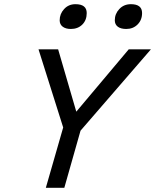

<svg xmlns="http://www.w3.org/2000/svg" viewBox="-20 -888 734 908"><path d="M314.9 -751Q291 -751 276.6 -761.7Q262.2 -772.5 262.2 -792Q262.2 -822.3 283.2 -845.2Q304.2 -868.2 336.9 -868.2Q390.1 -868.2 390.1 -826.2Q390.1 -792.5 369.1 -771.7Q348.1 -751 314.9 -751ZM577.1 -751Q551.3 -751 537.1 -761.7Q522.9 -772.5 522.9 -792Q522.9 -822.8 544.4 -845.5Q565.9 -868.2 599.1 -868.2Q651.9 -868.2 651.9 -826.2Q651.9 -793.5 630.6 -772.2Q609.4 -751 577.1 -751ZM693.8 -654.8 360.8 -270 284.2 0H196.8L278.8 -285.2L162.1 -654.8H254.9L340.8 -359.9L588.9 -654.8Z"/></svg>

Font: IntelOne Mono
Style: Italic
Weight: 400
Italic angle: -16°
Designer: Fred Shallcrass
Foundry: Frere-Jones Type LLC
Version: Version 1.200;hotconv 1.1.0;makeotfexe 2.6.0;FJTRelease1.2